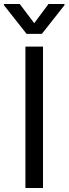

<svg xmlns="http://www.w3.org/2000/svg" viewBox="-49 -940 343 960"><path d="M166 0H78.1V-707H166ZM122.1 -824.2 193.4 -919.9H273.4V-914.1L160.2 -770.5H84L-29.3 -914.1V-919.9H49.8Z"/></svg>

Font: Pretendard Std Variable
Style: Regular
Weight: 400
Designer: Base glyphs from Inter by Rasmus Andersson; Hangeul glyphs from Noto Sans CJK(Source Han Sans) by Jang Soo-young and Kan
Foundry: Kil Hyung-jin
Version: Version 1.309;Glyphs 3.2 (3225)